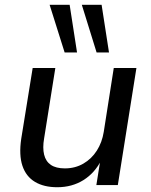

<svg xmlns="http://www.w3.org/2000/svg" viewBox="-20 -776 634 805"><path d="M220 9Q164 9 126.5 -13.5Q89 -36 74 -81Q59 -126 69 -194L117 -491H212L165 -196Q158 -156 165 -127.5Q172 -99 193.5 -84.5Q215 -70 252 -70Q295 -70 329.5 -90Q364 -110 386 -144.5Q408 -179 415 -223L457 -491H552L474 0H384L401 -107H406Q378 -51 330 -21Q282 9 220 9ZM385 -556 323 -756H406L437 -556ZM251 -556 188 -756H272L303 -556Z"/></svg>

Font: Nunito Sans 10pt Medium
Style: Italic
Weight: 500
Italic angle: -9°
Designer: Vernon Adams
Foundry: Vernon Adams
Version: Version 3.101;gftools[0.9.27]